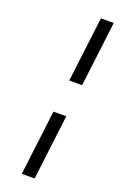

<svg xmlns="http://www.w3.org/2000/svg" viewBox="-171 -799 635 998"><g transform="rotate(20 147.0 -300.0)"><path d="M159 -390 203 -750H274L230 -390ZM93 150 137 -210H208L164 150Z"/></g></svg>

Font: Orkney Medium
Style: MediumItalic
Weight: 500
Designer: Samuel Oakes and Alfredo Marco Pradil
Foundry: Alfredo Marco Pradil
Version: 1.0; ttfautohint (v1.5)